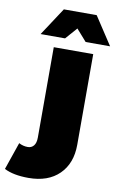

<svg xmlns="http://www.w3.org/2000/svg" viewBox="-198 -823 672 1083"><g transform="rotate(10 138.0 -281.5)"><path d="M-94 177 -40 20Q-16 33 11 33Q32 33 45 17.5Q58 2 58 -30V-547H284V-28Q284 79 220.5 141.5Q157 204 45 204Q-42 204 -94 177ZM230 -607 171 -674 112 -607H-28L77 -767H265L370 -607Z"/></g></svg>

Font: CMG Sans Black
Style: Regular
Weight: 900
Designer: Julieta Ulanovsky
Foundry: Julieta Ulanovsky
Version: Version 7.200